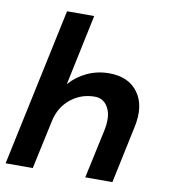

<svg xmlns="http://www.w3.org/2000/svg" viewBox="-80 -780 761 850"><g transform="rotate(10 300.0 -355.0)"><path d="M275 -710 208 -392Q240 -429 286 -450.5Q332 -472 385 -472Q473 -472 515.5 -413Q558 -354 536 -255L482 0H360L407 -218Q421 -283 401 -321Q381 -359 340 -359Q278 -359 231 -320.5Q184 -282 171 -218L124 0H2L153 -710Z"/></g></svg>

Font: Geist Mono
Style: Bold Italic
Weight: 700
Italic angle: -12°
Monospace: yes
Designer: Basement.studio, Andrés Briganti, Mateo Zaragoza
Foundry: Basement.studio, Vercel, Andrés Briganti, Guido Ferreyra, Mateo Zaragoza
Version: Version 1.500; ttfautohint (v1.8.4.7-5d5b)